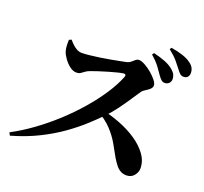

<svg xmlns="http://www.w3.org/2000/svg" viewBox="-144 -1011 1288 1210"><g transform="rotate(20 500.0 -406.5)"><path d="M841 -618Q828 -618 818 -627Q808 -636 796 -653Q782 -674 762 -701Q742 -728 706 -759L715 -772Q758 -762 794 -748Q830 -734 854 -712Q869 -699 875 -685Q881 -671 881 -657Q881 -641 870 -629.5Q859 -618 841 -618ZM29 9Q99 -28 169.5 -79Q240 -130 305.5 -190Q371 -250 427 -314.5Q483 -379 525.5 -443.5Q568 -508 591 -566Q599 -586 580 -586Q568 -585 541.5 -578.5Q515 -572 483 -562.5Q451 -553 421.5 -543.5Q392 -534 374 -527Q357 -521 345.5 -512Q334 -503 323 -496Q312 -489 297 -489Q273 -489 250.5 -506.5Q228 -524 211 -548Q194 -572 188 -591Q183 -609 182 -628Q181 -647 182 -667L198 -674Q210 -659 224 -646Q238 -633 253.5 -625Q269 -617 285 -617Q307 -617 338.5 -620.5Q370 -624 405 -629Q440 -634 474 -640.5Q508 -647 534.5 -652Q561 -657 574 -660Q588 -663 598.5 -672.5Q609 -682 619.5 -690.5Q630 -699 641 -699Q658 -699 682.5 -685.5Q707 -672 730 -652.5Q753 -633 768.5 -613Q784 -593 784 -580Q784 -565 771 -553.5Q758 -542 743 -533Q728 -524 722 -516Q704 -490 679 -452Q654 -414 624 -373Q594 -332 559 -296Q525 -261 477 -217Q429 -173 365.5 -127.5Q302 -82 221 -41.5Q140 -1 39 28ZM813 12Q792 12 774.5 2.5Q757 -7 742.5 -25Q728 -43 713 -68Q690 -111 665.5 -153Q641 -195 604 -234.5Q567 -274 504 -309L519 -328Q589 -313 654 -288Q719 -263 770.5 -228Q822 -193 852.5 -150.5Q883 -108 883 -59Q883 -34 864.5 -11Q846 12 813 12ZM940 -695Q925 -695 914.5 -705Q904 -715 890 -734Q877 -751 858 -774Q839 -797 799 -829L807 -841Q851 -834 885.5 -822.5Q920 -811 941 -795Q961 -781 968.5 -765.5Q976 -750 976 -733Q976 -716 966.5 -705.5Q957 -695 940 -695Z"/></g></svg>

Font: Noto Serif JP ExtraBold
Style: Regular
Weight: 800
Designer: Ryoko NISHIZUKA 西塚涼子 (kana & ideographs); Frank Grießhammer (Latin, Greek & Cyrillic); Wenlong ZHANG 张文龙 (bopomofo); San
Foundry: Adobe
Version: Version 2.003-H1;hotconv 1.1.1;makeotfexe 2.6.0